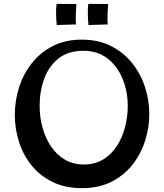

<svg xmlns="http://www.w3.org/2000/svg" viewBox="-20 -965 852 998"><path d="M407 13Q319 13 253.5 -19Q188 -51 144 -105.5Q100 -160 78.5 -228Q57 -296 57 -368Q57 -441 79 -510.5Q101 -580 145 -636Q189 -692 254 -725.5Q319 -759 405 -759Q491 -759 556.5 -726Q622 -693 666.5 -637.5Q711 -582 733.5 -513Q756 -444 756 -372Q756 -300 733.5 -231Q711 -162 667 -107Q623 -52 558 -19.5Q493 13 407 13ZM415 -110Q473 -110 516 -136Q559 -162 587.5 -206Q616 -250 630 -304.5Q644 -359 644 -414Q644 -489 617.5 -554.5Q591 -620 539.5 -660.5Q488 -701 413 -701Q334 -701 284 -661Q234 -621 210 -556Q186 -491 186 -415Q186 -355 201.5 -300Q217 -245 246.5 -202Q276 -159 318.5 -134.5Q361 -110 415 -110ZM275 -835Q272 -861 271.5 -890.5Q271 -920 274 -945L377 -944Q375 -916 374 -890.5Q373 -865 375 -838ZM440 -835Q437 -861 436.5 -890.5Q436 -920 439 -945L542 -944Q540 -916 539 -890.5Q538 -865 540 -838Z"/></svg>

Font: Marhey
Style: Regular
Weight: 400
Designer: Nur Syamsi & Bustanul Arifin
Foundry: Namelatype
Version: Version 1.000; ttfautohint (v1.8.4.7-5d5b)